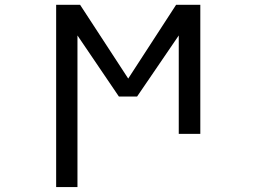

<svg xmlns="http://www.w3.org/2000/svg" viewBox="-20 -544 1040 783"><path d="M502.9 -223.6 698.2 -524.4H796.9V2H709V-399.4L539.1 -150.4H464.8L295.9 -399.4V218.8H209V-524.4H306.6Z"/></svg>

Font: GenEi Gothic M Regular
Style: Regular
Weight: 400
Designer: o_tamon (Modified); [Source Han Sans]
Ryoko NISHIZUKA  (kana & ideographs); Paul D. Hunt (Latin, Greek & Cyrillic); Wenl
Version: Version 1.1a;Original Version 1.004